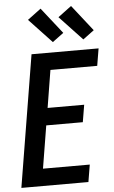

<svg xmlns="http://www.w3.org/2000/svg" viewBox="-64 -1025 633 1067"><g transform="rotate(-5 253.0 -491.5)"><path d="M11 0 132 -735H506L490 -639H229L195 -430H399L383 -334H179L140 -96H401L385 0ZM426 -792 299 -927 374 -983 488 -838ZM256 -792 129 -927 204 -983 318 -838Z"/></g></svg>

Font: Iosevka Term Curly
Style: Bold Italic
Weight: 700
Italic angle: -9°
Designer: Belleve Invis
Foundry: Belleve Invis
Version: Version 32.3.0